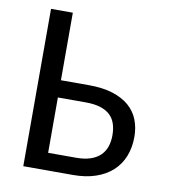

<svg xmlns="http://www.w3.org/2000/svg" viewBox="-75 -706 681 771"><g transform="rotate(10 265.5 -321.0)"><path d="M160.2 -641.6V-366.2H274.4Q331.1 -366.2 371.8 -353.3Q412.6 -340.3 439 -317.4Q465.3 -294.4 477.8 -262.7Q490.2 -231 490.2 -192.9Q490.2 -148.9 475.8 -113.3Q461.4 -77.6 433.8 -52.5Q406.2 -27.3 366 -13.7Q325.7 0 274.4 0H71.3V-641.6ZM160.2 -295.9V-70.3H274.4Q308.6 -70.3 333 -78.6Q357.4 -86.9 372.8 -102.1Q388.2 -117.2 395.3 -138.2Q402.3 -159.2 402.3 -184.1Q402.3 -210.4 395.3 -231.4Q388.2 -252.4 372.8 -266.6Q357.4 -280.8 333.3 -288.3Q309.1 -295.9 274.4 -295.9Z"/></g></svg>

Font: Carlito
Style: Regular
Weight: 400
Designer: Lukasz Dziedzic
Foundry: tyPoland Lukasz Dziedzic
Version: Version 1.104